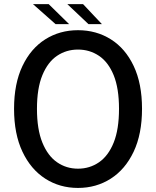

<svg xmlns="http://www.w3.org/2000/svg" viewBox="-20 -892 750 922"><path d="M354.5 10.5Q267 10.5 197.5 -34Q128 -78.5 87.8 -163.5Q47.5 -248.5 47.5 -369.5Q47.5 -490.5 87.8 -575Q128 -659.5 197.5 -703.2Q267 -747 354.5 -747Q442.5 -747 512.2 -703.2Q582 -659.5 622 -575Q662 -490.5 662 -369.5Q662 -248.5 621.8 -163.5Q581.5 -78.5 511.8 -34Q442 10.5 354.5 10.5ZM354.5 -82Q411 -82 455.8 -113Q500.5 -144 526 -207.5Q551.5 -271 551.5 -369.5Q551.5 -468 525.8 -531Q500 -594 455.2 -624Q410.5 -654 354.5 -654Q298.5 -654 254 -624Q209.5 -594 183.5 -531Q157.5 -468 157.5 -369.5Q157.5 -271 183.5 -207.2Q209.5 -143.5 254 -112.8Q298.5 -82 354.5 -82ZM469.5 -776H405L303.5 -872H379ZM312 -776H247L138.5 -872H214Z"/></svg>

Font: Epilogue Medium
Style: Regular
Weight: 500
Designer: Tyler Finck
Foundry: Etcetera Type Co
Version: Version 2.111; ttfautohint (v1.8.3)